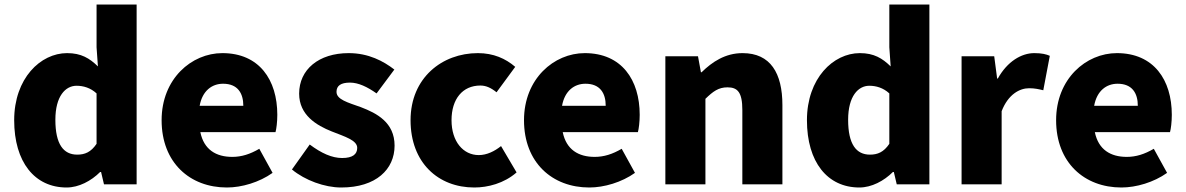

<svg xmlns="http://www.w3.org/2000/svg" viewBox="-20 -819 5268 853"><path d="M276 14C330 14 385 -15 425 -55H429L442 0H587V-799H409V-609L415 -524C378 -560 341 -583 278 -583C160 -583 43 -471 43 -285C43 -99 134 14 276 14ZM323 -132C262 -132 226 -178 226 -287C226 -392 271 -438 320 -438C350 -438 382 -429 409 -404V-180C384 -143 357 -132 323 -132Z M988 14C1054 14 1132 -9 1191 -51L1132 -158C1091 -134 1053 -122 1012 -122C940 -122 886 -154 870 -232H1204C1208 -246 1212 -277 1212 -309C1212 -464 1132 -583 968 -583C831 -583 698 -469 698 -285C698 -96 824 14 988 14ZM867 -349C879 -416 922 -447 971 -447C1036 -447 1061 -405 1061 -349Z M1496 14C1651 14 1733 -67 1733 -172C1733 -275 1654 -316 1583 -343C1524 -364 1475 -377 1475 -411C1475 -438 1494 -452 1535 -452C1572 -452 1612 -433 1653 -404L1732 -510C1684 -547 1618 -583 1529 -583C1396 -583 1309 -510 1309 -403C1309 -308 1386 -262 1454 -235C1512 -212 1567 -196 1567 -162C1567 -134 1547 -117 1500 -117C1455 -117 1408 -138 1356 -177L1277 -66C1335 -18 1422 14 1496 14Z M2087 14C2147 14 2219 -4 2275 -53L2206 -170C2177 -147 2143 -130 2107 -130C2038 -130 1986 -190 1986 -285C1986 -379 2035 -439 2114 -439C2138 -439 2160 -430 2186 -409L2269 -522C2226 -559 2172 -583 2103 -583C1944 -583 1804 -473 1804 -285C1804 -96 1927 14 2087 14Z M2598 14C2664 14 2742 -9 2801 -51L2742 -158C2701 -134 2663 -122 2622 -122C2550 -122 2496 -154 2480 -232H2814C2818 -246 2822 -277 2822 -309C2822 -464 2742 -583 2578 -583C2441 -583 2308 -469 2308 -285C2308 -96 2434 14 2598 14ZM2477 -349C2489 -416 2532 -447 2581 -447C2646 -447 2671 -405 2671 -349Z M2936 0H3114V-380C3148 -413 3172 -431 3212 -431C3257 -431 3278 -409 3278 -330V0H3456V-352C3456 -494 3403 -583 3279 -583C3202 -583 3144 -544 3097 -498H3094L3081 -569H2936Z M3798 14C3852 14 3907 -15 3947 -55H3951L3964 0H4109V-799H3931V-609L3937 -524C3900 -560 3863 -583 3800 -583C3682 -583 3565 -471 3565 -285C3565 -99 3656 14 3798 14ZM3845 -132C3784 -132 3748 -178 3748 -287C3748 -392 3793 -438 3842 -438C3872 -438 3904 -429 3931 -404V-180C3906 -143 3879 -132 3845 -132Z M4252 0H4430V-325C4459 -400 4510 -427 4552 -427C4577 -427 4594 -423 4615 -418L4644 -571C4628 -578 4609 -583 4575 -583C4518 -583 4455 -546 4413 -470H4410L4397 -569H4252Z M4962 14C5028 14 5106 -9 5165 -51L5106 -158C5065 -134 5027 -122 4986 -122C4914 -122 4860 -154 4844 -232H5178C5182 -246 5186 -277 5186 -309C5186 -464 5106 -583 4942 -583C4805 -583 4672 -469 4672 -285C4672 -96 4798 14 4962 14ZM4841 -349C4853 -416 4896 -447 4945 -447C5010 -447 5035 -405 5035 -349Z"/></svg>

Font: Noto Sans TC Black
Style: Regular
Weight: 900
Designer: Ryoko NISHIZUKA 西塚涼子 (kana, bopomofo & ideographs); Paul D. Hunt (Latin, Greek & Cyrillic); Sandoll Communications 산돌커뮤니
Foundry: Adobe
Version: Version 2.004;hotconv 1.0.118;makeotfexe 2.5.65603